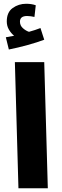

<svg xmlns="http://www.w3.org/2000/svg" viewBox="-20 -1000 331 1020"><path d="M78 0 59 -670H215L234 0ZM27 -737 11 -802Q38 -807 55 -810Q39 -823 27.5 -842.5Q16 -862 16 -886Q16 -935 47.5 -957.5Q79 -980 119 -980Q148 -980 170 -972L163 -910Q154 -912 144 -913.5Q134 -915 124 -915Q86 -915 86 -885Q86 -864 102 -850Q118 -836 134 -831Q167 -840 195 -851L215 -789Q178 -775 127.5 -761Q77 -747 27 -737Z"/></svg>

Font: Noto Sans Arabic Cond ExtBd
Style: Regular
Weight: 800
Width: 3
Designer: Monotype Design Team, Nadine Chahine, Nizar Qandah and Khaled Hosny
Foundry: Monotype Imaging Inc.
Version: Version 2.012; ttfautohint (v1.8.4.7-5d5b)